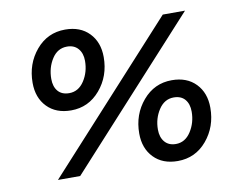

<svg xmlns="http://www.w3.org/2000/svg" viewBox="-75 -768 1072 876"><g transform="rotate(-10 461.0 -330.0)"><path d="M242 -302Q172 -302 131 -344.5Q90 -387 90 -456Q90 -544 143 -607Q196 -670 278 -670Q348 -670 389 -627.5Q430 -585 430 -516Q430 -428 376.5 -365Q323 -302 242 -302ZM127 0 729 -660H832L230 0ZM247 -381Q290 -381 316.5 -421.5Q343 -462 343 -514Q343 -549 324.5 -570.5Q306 -592 273 -592Q229 -592 203 -551.5Q177 -511 177 -459Q177 -423 195 -402Q213 -381 247 -381ZM681 10Q611 10 570 -32.5Q529 -75 529 -144Q529 -232 582.5 -295Q636 -358 717 -358Q787 -358 828 -315.5Q869 -273 869 -204Q869 -116 816 -53Q763 10 681 10ZM686 -68Q729 -68 755.5 -109Q782 -150 782 -201Q782 -237 764 -258Q746 -279 712 -279Q669 -279 642.5 -238.5Q616 -198 616 -147Q616 -111 634.5 -89.5Q653 -68 686 -68Z"/></g></svg>

Font: Elaine Sans Medium
Style: Italic
Weight: 500
Italic angle: -13°
Designer: Wei Huang
Foundry: Wei Huang
Version: Version 2.001;December 24, 2019;FontCreator 12.0.0.2547 64-b